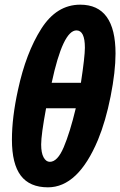

<svg xmlns="http://www.w3.org/2000/svg" viewBox="-20 -791 514 821"><path d="M31 -194Q31 -289 57 -407Q91 -565 156.5 -668Q222 -771 323 -771Q474 -771 474 -562Q474 -485 453 -379Q432 -273 399 -193Q314 10 185 10Q107 10 69 -40Q31 -90 31 -194ZM326 -437Q343 -549 343 -587Q343 -661 307 -661Q249 -661 201 -437ZM304 -328H177Q156 -215 156 -173Q156 -137 166.5 -118Q177 -99 193 -99Q226 -99 252.5 -161.5Q279 -224 304 -328Z"/></svg>

Font: Noto Sans Display Ex Bold Cond
Style: Italic
Weight: 800
Width: 3
Italic angle: -12°
Designer: Monotype Design team
Foundry: Monotype Imaging Inc.
Version: Version 1.000